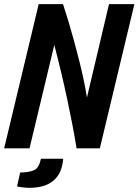

<svg xmlns="http://www.w3.org/2000/svg" viewBox="-33 -713 666 923"><path d="M-13 0 153 -693H270Q283 -654 296.5 -609Q310 -564 323 -516Q336 -468 348 -420.5Q360 -373 369.5 -328Q379 -283 385 -244L491 -693H613L447 0H335Q326 -57 314.5 -116Q303 -175 290 -236.5Q277 -298 261.5 -363Q246 -428 228 -497L109 0ZM108 190Q93 190 74 187.5Q55 185 49 183L64 116H73Q108 115 131 105Q154 95 164 50H271Q267 98 247 129Q227 160 192 175Q157 190 108 190Z"/></svg>

Font: Ubuntu Sans Mono
Style: Italic
Weight: 400
Italic angle: -13.5°
Monospace: yes
Designer: Dalton Maag Ltd
Foundry: Dalton Maag Ltd
Version: Version 1.006